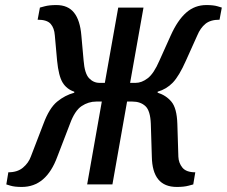

<svg xmlns="http://www.w3.org/2000/svg" viewBox="-20 -730 898 760"><path d="M66 10Q38 10 21.5 5Q5 0 5 0L13 -48Q49 -48 71 -66.5Q93 -85 102 -110L152 -240Q175 -302 206 -327.5Q237 -353 274 -363V-367Q244 -377 228 -403Q212 -429 206 -490L197 -590Q195 -619 180.5 -635.5Q166 -652 129 -652L138 -700Q138 -700 156.5 -705Q175 -710 203 -710Q249 -710 273 -680Q297 -650 302 -590L311 -490Q315 -439 332.5 -420.5Q350 -402 374 -402H395L448 -700H548L495 -402H517Q541 -402 565 -420.5Q589 -439 611 -490L656 -590Q683 -650 717 -680Q751 -710 797 -710Q825 -710 841.5 -705Q858 -700 858 -700L849 -652Q813 -652 793 -635.5Q773 -619 761 -590L716 -490Q689 -429 664 -403Q639 -377 604 -367V-363Q637 -353 658.5 -327.5Q680 -302 682 -240L686 -110Q687 -85 702 -66.5Q717 -48 753 -48L745 0Q745 0 726.5 5Q708 10 680 10Q631 10 606.5 -20Q582 -50 581 -110L577 -240Q575 -292 555.5 -310Q536 -328 504 -328H483L425 0H325L383 -328H361Q330 -328 303 -310Q276 -292 257 -240L207 -110Q185 -50 150 -20Q115 10 66 10Z"/></svg>

Font: Cuprum Medium
Style: Italic
Weight: 500
Italic angle: -10°
Version: Version 3.000